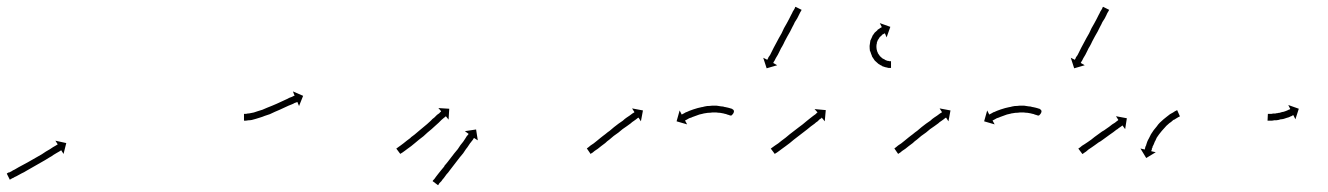

<svg xmlns="http://www.w3.org/2000/svg" viewBox="-27 -551 3907 565"><path d="M-6 -41Q-4 -42 -1 -44V-43Q3 -45 7 -47Q11 -50 16 -52Q22 -55 28 -59Q34 -62 41 -66Q47 -69 54 -73Q61 -77 68 -81Q75 -85 82 -89Q89 -93 96 -97Q102 -101 108 -105Q114 -108 120 -112Q125 -115 129 -118Q133 -120 136 -122Q139 -124 141 -125Q142 -126 143 -126L136 -137L168 -130L160 -98L153 -109Q152 -109 152 -108Q150 -107 147 -105Q144 -103 140 -101Q135 -98 130 -95Q125 -91 119 -88Q112 -84 106 -80Q99 -76 92 -72Q85 -68 78 -64Q71 -60 64 -56Q57 -52 50 -48Q44 -44 37 -41Q31 -38 26 -35Q21 -32 16 -30Q12 -27 8 -26Q6 -24 3 -23Q3 -23 2 -22L-7 -40Q-6 -41 -6 -41Z M692 -216Q692 -216 692 -216Q692 -216 692 -216Q692 -216 692 -216Q692 -216 692 -216Q694 -216 696 -216Q696 -216 696 -216Q696 -216 696 -216Q696 -216 696 -216Q696 -216 696 -216Q699 -216 702 -217Q702 -217 702 -217Q702 -217 702 -217Q702 -217 702 -217Q702 -217 702 -217Q706 -217 710 -218Q710 -218 710 -218Q710 -218 710 -218Q710 -218 710 -218Q710 -218 710 -218Q715 -219 720 -220Q720 -220 720 -220Q720 -220 720 -220Q720 -220 720 -220Q720 -220 720 -220Q726 -222 732 -224Q732 -224 732 -224Q732 -224 732 -224Q732 -224 732 -224Q732 -224 732 -224Q738 -226 745 -228Q745 -228 745 -228Q745 -228 745 -228Q745 -228 745 -228Q745 -228 745 -228Q752 -231 759 -234Q759 -234 759 -234Q759 -234 759 -234Q759 -234 759 -234Q759 -234 759 -234Q766 -237 774 -240Q774 -240 774 -240Q774 -240 774 -240Q774 -240 774 -240Q774 -240 774 -240Q780 -243 788 -246Q794 -249 801 -252Q808 -255 814 -258Q819 -260 824 -263Q829 -265 832 -266Q836 -268 838 -269Q839 -269 840 -269L835 -282L865 -269L853 -239L848 -251Q847 -251 846 -250Q843 -249 840 -248Q837 -246 832 -244Q827 -242 822 -240Q816 -237 809 -234Q802 -231 796 -228Q788 -225 782 -222Q782 -222 782 -222Q782 -222 782 -222Q782 -222 782 -222Q782 -222 782 -222Q774 -218 767 -215Q767 -215 767 -215Q767 -215 767 -215Q767 -215 767 -215Q767 -215 767 -215Q759 -212 752 -210Q752 -210 752 -210Q752 -210 752 -210Q752 -210 752 -210Q752 -210 752 -210Q745 -207 738 -205Q738 -205 738 -205Q738 -205 738 -205Q738 -205 738 -205Q738 -205 738 -205Q731 -203 725 -201Q725 -201 725 -201Q725 -201 725 -201Q725 -201 725 -201Q725 -201 725 -201Q719 -199 714 -198Q714 -198 714 -198Q714 -198 714 -198Q714 -198 714 -198Q714 -198 714 -198Q709 -197 704 -197Q704 -197 704 -197Q704 -197 704 -197Q704 -197 704 -197Q704 -197 704 -197Q700 -196 697 -196Q697 -196 697 -196Q697 -196 697 -196Q697 -196 697 -196Q697 -196 697 -196Q694 -196 693 -196Q693 -196 693 -196Q693 -196 693 -196Q693 -196 693 -196Q693 -196 693 -196Q692 -196 691 -196V-216Q692 -216 692 -216Z M1141 -115Q1143 -116 1145 -118Q1148 -120 1152 -123Q1156 -126 1160 -129Q1160 -129 1160 -129Q1160 -129 1160 -129Q1160 -129 1160 -129Q1160 -129 1160 -129Q1165 -133 1170 -137Q1170 -137 1170 -137Q1170 -137 1170 -137Q1170 -137 1170 -137Q1170 -137 1170 -137Q1176 -141 1182 -146H1181Q1187 -150 1193 -155Q1199 -160 1206 -166Q1212 -171 1218 -176Q1224 -181 1230 -186Q1235 -191 1241 -196Q1245 -201 1251 -205Q1253 -207 1255 -209Q1257 -211 1259 -213Q1263 -216 1266 -218Q1268 -221 1270 -222Q1271 -223 1271 -224L1263 -233L1295 -231L1293 -199L1285 -209Q1284 -208 1283 -207Q1281 -206 1279 -204Q1276 -201 1272 -198Q1270 -196 1268 -194Q1266 -192 1264 -190Q1259 -186 1254 -181Q1248 -176 1243 -171Q1237 -166 1231 -161Q1225 -156 1219 -150Q1212 -145 1206 -140Q1200 -135 1194 -130Q1188 -125 1183 -121Q1183 -121 1183 -121Q1183 -121 1183 -121Q1183 -121 1183 -121Q1183 -121 1183 -121Q1177 -117 1172 -113Q1172 -113 1172 -113Q1172 -113 1172 -113Q1172 -113 1172 -113Q1172 -113 1172 -113Q1168 -110 1164 -107Q1160 -104 1157 -102Q1154 -100 1152 -99Q1151 -98 1151 -98L1139 -114Q1140 -114 1141 -115ZM1247 -20Q1249 -22 1251 -24Q1253 -27 1256 -31Q1259 -35 1263 -40Q1267 -45 1271 -50Q1276 -56 1281 -62H1280Q1285 -68 1290 -74Q1295 -81 1300 -87Q1305 -94 1310 -100Q1315 -106 1320 -112Q1324 -118 1328 -124Q1332 -129 1336 -134Q1336 -134 1336 -134Q1336 -134 1336 -134Q1336 -134 1336 -134Q1336 -134 1336 -134Q1339 -139 1342 -143Q1345 -147 1347 -151Q1349 -153 1351 -155V-156Q1351 -156 1352 -157L1341 -165L1374 -170L1379 -138L1368 -145Q1368 -145 1367 -144Q1366 -142 1364 -139Q1361 -136 1358 -131V-132Q1355 -127 1352 -123Q1352 -123 1352 -123Q1352 -123 1352 -123Q1352 -123 1352 -123Q1352 -123 1352 -123Q1349 -118 1344 -112Q1340 -106 1336 -100Q1331 -94 1326 -88Q1321 -81 1316 -75Q1311 -68 1306 -62Q1301 -56 1296 -49Q1292 -43 1287 -38Q1283 -32 1279 -27Q1275 -23 1272 -18Q1269 -15 1266 -12Q1264 -9 1263 -7Q1262 -6 1262 -6L1246 -18Q1247 -19 1247 -20Z M1701 -115Q1703 -116 1705 -118Q1705 -118 1705 -118Q1705 -118 1705 -118Q1705 -118 1705 -118Q1705 -118 1705 -118Q1708 -120 1711 -123Q1711 -123 1711 -123Q1711 -123 1711 -123Q1711 -123 1711 -123Q1711 -123 1711 -123Q1715 -126 1720 -129Q1725 -133 1730 -137Q1735 -141 1741 -146Q1745 -149 1748 -151.5Q1751 -154 1754 -156Q1761 -162 1767 -166Q1774 -172 1780 -177Q1787 -182 1793 -187Q1800 -192 1806 -196Q1811 -201 1817 -205Q1822 -208 1826 -211Q1830 -214 1834 -217Q1837 -219 1839 -220Q1840 -221 1840 -221L1833 -232L1865 -226L1859 -194L1852 -205Q1851 -204 1850 -204Q1848 -202 1845 -200Q1842 -198 1838 -195Q1833 -192 1829 -188Q1823 -184 1818 -180Q1812 -176 1805 -171Q1799 -166 1793 -161Q1786 -156 1779 -151Q1773 -146 1766 -140Q1763 -138 1760 -135.5Q1757 -133 1754 -130Q1748 -125 1742 -121Q1737 -117 1732 -113Q1727 -110 1723 -107Q1723 -107 1723 -107Q1723 -107 1723 -107Q1723 -107 1723 -107Q1723 -107 1723 -107Q1720 -104 1717 -102Q1717 -102 1717 -102Q1717 -102 1717 -102Q1717 -102 1717 -102Q1717 -102 1717 -102Q1714 -100 1712 -99Q1712 -98 1711 -98L1700 -114Q1700 -115 1701 -115ZM2119 -212Q2119 -212 2119 -212Q2119 -212 2119 -212Q2119 -212 2119 -212Q2119 -212 2119 -212Q2118 -213 2116 -213Q2116 -213 2116 -213Q2116 -213 2116 -213Q2116 -213 2116 -213Q2116 -213 2116 -213Q2114 -214 2110 -215Q2110 -215 2110.5 -215Q2111 -215 2111 -215Q2111 -215 2111 -215Q2111 -215 2111 -215Q2107 -216 2102 -217Q2102 -217 2102 -217Q2102 -217 2103 -217Q2103 -217 2103 -217Q2103 -217 2103 -217Q2098 -218 2092 -219Q2092 -219 2092.5 -219Q2093 -219 2093 -219Q2093 -219 2093 -219Q2093 -219 2093 -219Q2087 -219 2081 -220Q2081 -220 2081 -220Q2081 -220 2081 -220Q2081 -220 2081 -220Q2081 -220 2081 -220Q2075 -220 2069 -220Q2069 -220 2069 -220Q2069 -220 2069 -220Q2069 -220 2069 -220Q2069 -220 2069 -220Q2063 -219 2056 -219Q2056 -219 2056 -219Q2056 -219 2056 -219Q2056 -219 2056 -219Q2056 -219 2056 -219Q2050 -218 2043 -217Q2043 -217 2043 -217Q2043 -217 2044 -217Q2044 -217 2044 -217Q2044 -217 2044 -217Q2037 -215 2031 -214Q2031 -214 2031 -214Q2031 -214 2031 -214Q2031 -214 2031 -214Q2031 -214 2031 -214Q2025 -212 2020 -210Q2020 -210 2020 -210Q2020 -210 2020 -210Q2020 -210 2020 -210Q2020 -210 2020 -210Q2014 -208 2009 -206Q2009 -206 2009 -206Q2009 -206 2009 -206Q2010 -206 2010 -206Q2010 -206 2010 -206Q2005 -204 2001 -203Q2001 -203 2001 -203Q2001 -203 2001 -203Q2001 -203 2001 -203Q2001 -203 2001 -203Q1997 -201 1994 -199Q1994 -199 1994 -199Q1994 -199 1994 -199Q1994 -199 1994 -199Q1994 -199 1994 -199Q1992 -198 1990 -197Q1990 -197 1990 -197Q1990 -197 1990 -197Q1990 -197 1990 -197Q1990 -197 1990 -197Q1989 -197 1989 -196L1995 -185L1964 -194L1973 -226L1979 -214Q1980 -214 1981 -215Q1981 -215 1981 -215Q1981 -215 1981 -215Q1981 -215 1981 -215Q1981 -215 1981 -215Q1983 -216 1985 -217Q1985 -217 1985 -217Q1985 -217 1985 -217Q1985 -217 1985 -217Q1985 -217 1985 -217Q1989 -219 1992 -221Q1992 -221 1992 -221Q1992 -221 1993 -221Q1993 -221 1993 -221Q1993 -221 1993 -221Q1997 -223 2002 -225Q2002 -225 2002 -225Q2002 -225 2002 -225Q2002 -225 2002 -225Q2002 -225 2002 -225Q2007 -227 2013 -229Q2013 -229 2013 -229Q2013 -229 2013 -229Q2013 -229 2013 -229Q2013 -229 2013 -229Q2019 -231 2026 -233Q2026 -233 2026 -233Q2026 -233 2026 -233Q2026 -233 2026 -233Q2026 -233 2026 -233Q2033 -235 2039 -236Q2039 -236 2039.5 -236Q2040 -236 2040 -236Q2040 -236 2040 -236Q2040 -236 2040 -236Q2047 -238 2054 -239Q2054 -239 2054 -239Q2054 -239 2054 -239Q2054 -239 2054 -239Q2054 -239 2054 -239Q2061 -239 2068 -240Q2068 -240 2068 -240Q2068 -240 2068 -240Q2068 -240 2068 -240Q2068 -240 2068 -240Q2075 -240 2082 -240Q2082 -240 2082 -240Q2082 -240 2082 -240Q2082 -240 2082 -240Q2082 -240 2082 -240Q2089 -239 2095 -238Q2095 -238 2095 -238Q2095 -238 2095 -238Q2095 -238 2095 -238Q2095 -238 2095 -238Q2101 -238 2106 -236Q2106 -236 2106 -236Q2106 -236 2107 -236Q2107 -236 2107 -236Q2107 -236 2107 -236Q2112 -235 2116 -234Q2116 -234 2116 -234Q2116 -234 2116 -234Q2116 -234 2116 -234Q2116 -234 2116 -234Q2120 -233 2123 -232Q2123 -232 2123 -232Q2123 -232 2123 -232Q2123 -232 2123 -232Q2123 -232 2123 -232Q2125 -231 2127 -231Q2127 -231 2127 -231Q2127 -231 2127 -231Q2127 -231 2127 -231Q2127 -231 2127 -231Q2130 -229 2129 -218.5Q2128 -208 2119 -212L2128 -230Q2136 -226 2131 -217.5Q2126 -209 2119 -212ZM2331 -520Q2330 -518 2328 -515Q2326 -512 2324 -507Q2322 -503 2319 -497Q2316 -492 2312 -486Q2309 -479 2305 -472Q2302 -466 2298 -458Q2294 -451 2290 -444Q2286 -436 2282 -429Q2279 -422 2275 -415Q2271 -409 2268 -402Q2265 -396 2262 -390Q2259 -385 2256 -380Q2255 -378 2254 -376Q2253 -374 2252 -372Q2251 -371 2250.5 -370Q2250 -369 2249 -367Q2249 -366 2248 -366L2260 -359L2229 -350L2219 -381L2231 -375Q2231 -376 2232 -377Q2232 -378 2233 -379Q2234 -380 2234 -382Q2235 -384 2236.5 -385.5Q2238 -387 2239 -389Q2242 -395 2244 -399Q2247 -405 2250 -411Q2253 -417 2257 -424Q2261 -432 2265 -439Q2269 -446 2273 -453Q2276 -460 2280 -468Q2284 -475 2288 -482Q2292 -489 2295 -495Q2298 -501 2301 -507Q2304 -512 2306 -517Q2309 -521 2311 -525Q2312 -527 2313 -530Q2314 -531 2314 -531L2332 -522Q2331 -521 2331 -520Z M2243 -115Q2245 -116 2247 -118Q2250 -120 2254 -123Q2258 -126 2263 -129Q2268 -133 2273 -137Q2279 -141 2285 -146Q2291 -151 2297 -156Q2304 -161 2310 -166Q2317 -171 2323 -176Q2329 -181 2335 -185Q2341 -190 2347 -195Q2352 -199 2357 -203Q2362 -207 2366 -210Q2370 -213 2373 -215Q2375 -217 2377 -219Q2378 -220 2379 -220L2370 -230L2403 -227L2400 -194L2391 -205Q2390 -204 2390 -203Q2388 -202 2385 -200Q2382 -197 2379 -194Q2374 -191 2370 -187Q2365 -183 2359 -179Q2354 -175 2348 -170Q2342 -165 2335 -160Q2329 -155 2322 -150Q2316 -145 2309 -140Q2303 -135 2297 -130Q2291 -126 2285 -121Q2280 -117 2274 -113Q2270 -110 2266 -107Q2262 -104 2259 -102Q2256 -100 2254 -99Q2254 -98 2253 -98L2241 -114Q2242 -114 2243 -115ZM2593 -351Q2593 -351 2593 -351Q2593 -351 2593 -351Q2593 -351 2593 -351Q2593 -351 2593 -351Q2591 -351 2588 -351Q2588 -351 2588 -351Q2588 -351 2588 -351Q2588 -351 2588 -351Q2588 -351 2588 -351Q2584 -352 2580 -353Q2580 -353 2580 -353Q2580 -353 2580 -353Q2580 -353 2579.5 -353Q2579 -353 2579 -353Q2575 -354 2570 -356Q2570 -356 2569.5 -356Q2569 -356 2569 -356Q2569 -357 2569 -357Q2569 -357 2569 -357Q2564 -359 2558 -363Q2558 -363 2558 -363Q2558 -363 2558 -363Q2558 -363 2558 -363Q2558 -363 2558 -363Q2553 -367 2548 -372Q2548 -372 2548 -372Q2548 -372 2547 -373Q2547 -373 2547 -373Q2547 -373 2547 -373Q2543 -379 2539 -385Q2539 -385 2539 -385Q2539 -385 2539 -385Q2539 -385 2539 -385.5Q2539 -386 2539 -386Q2536 -393 2534 -400Q2534 -400 2534 -400Q2534 -400 2534 -400Q2533 -400 2533 -400.5Q2533 -401 2533 -401Q2532 -408 2532 -415Q2532 -415 2532 -415.5Q2532 -416 2532 -416Q2532 -416 2532 -416Q2532 -416 2532 -416Q2533 -423 2534 -430Q2534 -430 2534 -430.5Q2534 -431 2534 -431Q2534 -431 2534 -431Q2534 -431 2534 -431Q2537 -438 2540 -444Q2540 -444 2540 -444Q2540 -444 2540 -444Q2540 -444 2540 -444.5Q2540 -445 2540 -445Q2543 -450 2547 -455Q2547 -455 2547 -455Q2547 -455 2547 -455Q2547 -455 2547 -455Q2547 -455 2547 -455Q2551 -459 2555 -462Q2555 -462 2555 -462Q2555 -462 2555 -463Q2555 -463 2555 -463Q2555 -463 2555 -463Q2558 -465 2561 -467Q2561 -467 2561.5 -467Q2562 -467 2562 -467Q2562 -467 2562 -467.5Q2562 -468 2562 -468Q2564 -469 2566 -470Q2566 -470 2566 -470Q2566 -470 2566 -470Q2566 -470 2566 -470Q2566 -470 2566 -470Q2567 -471 2568 -471L2562 -483L2593 -472L2582 -441L2577 -453Q2576 -453 2575 -452Q2575 -452 2575 -452Q2575 -452 2575 -452Q2575 -452 2575 -452Q2575 -452 2575 -452Q2574 -452 2572 -450Q2572 -450 2572 -450Q2572 -450 2572 -450Q2572 -451 2572 -451Q2572 -451 2572 -451Q2570 -449 2567 -447Q2567 -447 2567 -447Q2567 -447 2568 -447Q2568 -447 2568 -447Q2568 -447 2568 -447Q2565 -445 2562 -442Q2562 -442 2562 -442Q2562 -442 2562 -442Q2562 -442 2562 -442Q2562 -442 2562 -442Q2560 -439 2557 -434Q2557 -434 2557 -434.5Q2557 -435 2557 -435Q2557 -435 2557 -435Q2557 -435 2557 -435Q2555 -430 2553 -425Q2553 -425 2553.5 -425Q2554 -425 2554 -426Q2554 -426 2554 -426Q2554 -426 2554 -426Q2552 -420 2552 -415Q2552 -415 2552 -415Q2552 -415 2552 -415Q2552 -415 2552 -415.5Q2552 -416 2552 -416Q2552 -410 2553 -404Q2553 -404 2553 -404Q2553 -404 2553 -405Q2553 -405 2553 -405Q2553 -405 2553 -405Q2554 -399 2557 -394Q2557 -394 2557 -394Q2557 -394 2557 -394Q2557 -395 2556.5 -395Q2556 -395 2556 -395Q2559 -390 2563 -385Q2563 -385 2563 -385.5Q2563 -386 2563 -386Q2562 -386 2562 -386Q2562 -386 2562 -386Q2566 -382 2570 -379Q2570 -379 2570 -379Q2570 -379 2570 -379Q2570 -379 2570 -379Q2570 -379 2570 -379Q2574 -377 2578 -375Q2578 -375 2578 -375Q2578 -375 2577 -375Q2577 -375 2577 -375Q2577 -375 2577 -375Q2581 -373 2585 -372Q2585 -372 2585 -372Q2585 -372 2584 -372Q2584 -372 2584 -372Q2584 -372 2584 -372Q2588 -372 2590 -371Q2590 -371 2590 -371Q2590 -371 2590 -371Q2590 -371 2590 -371Q2590 -371 2590 -371Q2592 -371 2594 -371Q2594 -371 2594 -371Q2594 -371 2594 -371Q2594 -371 2594 -371Q2594 -371 2594 -371Q2594 -371 2595 -371V-351Q2594 -351 2593 -351Z M2606 -115Q2608 -116 2610 -118Q2610 -118 2610 -118Q2610 -118 2610 -118Q2610 -118 2610 -118Q2610 -118 2610 -118Q2613 -120 2616 -123Q2616 -123 2616 -123Q2616 -123 2616 -123Q2616 -123 2616 -123Q2616 -123 2616 -123Q2620 -126 2625 -129Q2630 -133 2635 -137Q2640 -141 2646 -146Q2650 -149 2653 -151.5Q2656 -154 2659 -156Q2666 -162 2672 -166Q2679 -172 2685 -177Q2692 -182 2698 -187Q2705 -192 2711 -196Q2716 -201 2722 -205Q2727 -208 2731 -211Q2735 -214 2739 -217Q2742 -219 2744 -220Q2745 -221 2745 -221L2738 -232L2770 -226L2764 -194L2757 -205Q2756 -204 2755 -204Q2753 -202 2750 -200Q2747 -198 2743 -195Q2738 -192 2734 -188Q2728 -184 2723 -180Q2717 -176 2710 -171Q2704 -166 2698 -161Q2691 -156 2684 -151Q2678 -146 2671 -140Q2668 -138 2665 -135.5Q2662 -133 2659 -130Q2653 -125 2647 -121Q2642 -117 2637 -113Q2632 -110 2628 -107Q2628 -107 2628 -107Q2628 -107 2628 -107Q2628 -107 2628 -107Q2628 -107 2628 -107Q2625 -104 2622 -102Q2622 -102 2622 -102Q2622 -102 2622 -102Q2622 -102 2622 -102Q2622 -102 2622 -102Q2619 -100 2617 -99Q2617 -98 2616 -98L2605 -114Q2605 -115 2606 -115ZM3024 -212Q3024 -212 3024 -212Q3024 -212 3024 -212Q3024 -212 3024 -212Q3024 -212 3024 -212Q3023 -213 3021 -213Q3021 -213 3021 -213Q3021 -213 3021 -213Q3021 -213 3021 -213Q3021 -213 3021 -213Q3019 -214 3015 -215Q3015 -215 3015.5 -215Q3016 -215 3016 -215Q3016 -215 3016 -215Q3016 -215 3016 -215Q3012 -216 3007 -217Q3007 -217 3007 -217Q3007 -217 3008 -217Q3008 -217 3008 -217Q3008 -217 3008 -217Q3003 -218 2997 -219Q2997 -219 2997.5 -219Q2998 -219 2998 -219Q2998 -219 2998 -219Q2998 -219 2998 -219Q2992 -219 2986 -220Q2986 -220 2986 -220Q2986 -220 2986 -220Q2986 -220 2986 -220Q2986 -220 2986 -220Q2980 -220 2974 -220Q2974 -220 2974 -220Q2974 -220 2974 -220Q2974 -220 2974 -220Q2974 -220 2974 -220Q2968 -219 2961 -219Q2961 -219 2961 -219Q2961 -219 2961 -219Q2961 -219 2961 -219Q2961 -219 2961 -219Q2955 -218 2948 -217Q2948 -217 2948 -217Q2948 -217 2949 -217Q2949 -217 2949 -217Q2949 -217 2949 -217Q2942 -215 2936 -214Q2936 -214 2936 -214Q2936 -214 2936 -214Q2936 -214 2936 -214Q2936 -214 2936 -214Q2930 -212 2925 -210Q2925 -210 2925 -210Q2925 -210 2925 -210Q2925 -210 2925 -210Q2925 -210 2925 -210Q2919 -208 2914 -206Q2914 -206 2914 -206Q2914 -206 2914 -206Q2915 -206 2915 -206Q2915 -206 2915 -206Q2910 -204 2906 -203Q2906 -203 2906 -203Q2906 -203 2906 -203Q2906 -203 2906 -203Q2906 -203 2906 -203Q2902 -201 2899 -199Q2899 -199 2899 -199Q2899 -199 2899 -199Q2899 -199 2899 -199Q2899 -199 2899 -199Q2897 -198 2895 -197Q2895 -197 2895 -197Q2895 -197 2895 -197Q2895 -197 2895 -197Q2895 -197 2895 -197Q2894 -197 2894 -196L2900 -185L2869 -194L2878 -226L2884 -214Q2885 -214 2886 -215Q2886 -215 2886 -215Q2886 -215 2886 -215Q2886 -215 2886 -215Q2886 -215 2886 -215Q2888 -216 2890 -217Q2890 -217 2890 -217Q2890 -217 2890 -217Q2890 -217 2890 -217Q2890 -217 2890 -217Q2894 -219 2897 -221Q2897 -221 2897 -221Q2897 -221 2898 -221Q2898 -221 2898 -221Q2898 -221 2898 -221Q2902 -223 2907 -225Q2907 -225 2907 -225Q2907 -225 2907 -225Q2907 -225 2907 -225Q2907 -225 2907 -225Q2912 -227 2918 -229Q2918 -229 2918 -229Q2918 -229 2918 -229Q2918 -229 2918 -229Q2918 -229 2918 -229Q2924 -231 2931 -233Q2931 -233 2931 -233Q2931 -233 2931 -233Q2931 -233 2931 -233Q2931 -233 2931 -233Q2938 -235 2944 -236Q2944 -236 2944.5 -236Q2945 -236 2945 -236Q2945 -236 2945 -236Q2945 -236 2945 -236Q2952 -238 2959 -239Q2959 -239 2959 -239Q2959 -239 2959 -239Q2959 -239 2959 -239Q2959 -239 2959 -239Q2966 -239 2973 -240Q2973 -240 2973 -240Q2973 -240 2973 -240Q2973 -240 2973 -240Q2973 -240 2973 -240Q2980 -240 2987 -240Q2987 -240 2987 -240Q2987 -240 2987 -240Q2987 -240 2987 -240Q2987 -240 2987 -240Q2994 -239 3000 -238Q3000 -238 3000 -238Q3000 -238 3000 -238Q3000 -238 3000 -238Q3000 -238 3000 -238Q3006 -238 3011 -236Q3011 -236 3011 -236Q3011 -236 3012 -236Q3012 -236 3012 -236Q3012 -236 3012 -236Q3017 -235 3021 -234Q3021 -234 3021 -234Q3021 -234 3021 -234Q3021 -234 3021 -234Q3021 -234 3021 -234Q3025 -233 3028 -232Q3028 -232 3028 -232Q3028 -232 3028 -232Q3028 -232 3028 -232Q3028 -232 3028 -232Q3030 -231 3032 -231Q3032 -231 3032 -231Q3032 -231 3032 -231Q3032 -231 3032 -231Q3032 -231 3032 -231Q3035 -229 3034 -218.5Q3033 -208 3024 -212L3033 -230Q3041 -226 3036 -217.5Q3031 -209 3024 -212ZM3236 -520Q3235 -518 3233 -515Q3231 -512 3229 -507Q3227 -503 3224 -497Q3221 -492 3217 -486Q3214 -479 3210 -472Q3207 -466 3203 -458Q3199 -451 3195 -444Q3191 -436 3187 -429Q3184 -422 3180 -415Q3176 -409 3173 -402Q3170 -396 3167 -390Q3164 -385 3161 -380Q3160 -378 3159 -376Q3158 -374 3157 -372Q3156 -371 3155.5 -370Q3155 -369 3154 -367Q3154 -366 3153 -366L3165 -359L3134 -350L3124 -381L3136 -375Q3136 -376 3137 -377Q3137 -378 3138 -379Q3139 -380 3139 -382Q3140 -384 3141.5 -385.5Q3143 -387 3144 -389Q3147 -395 3149 -399Q3152 -405 3155 -411Q3158 -417 3162 -424Q3166 -432 3170 -439Q3174 -446 3178 -453Q3181 -460 3185 -468Q3189 -475 3193 -482Q3197 -489 3200 -495Q3203 -501 3206 -507Q3209 -512 3211 -517Q3214 -521 3216 -525Q3217 -527 3218 -530Q3219 -531 3219 -531L3237 -522Q3236 -521 3236 -520Z M3148 -115Q3149 -116 3151 -117Q3154 -119 3157 -122Q3161 -124 3165 -127Q3169 -130 3174 -133Q3179 -137 3184 -140Q3189 -144 3194 -148Q3200 -152 3205 -156Q3211 -160 3216 -164Q3222 -167 3227 -171Q3232 -175 3237 -178Q3242 -182 3246 -185Q3250 -187 3254 -190Q3256 -192 3259 -194Q3260 -195 3261 -195.5Q3262 -196 3263 -197Q3263 -197 3263.5 -197.5Q3264 -198 3264 -198L3257 -209L3289 -203L3284 -171L3276 -182Q3276 -182 3275 -181Q3274 -180 3273 -179.5Q3272 -179 3271 -178Q3268 -176 3265 -174Q3262 -171 3258 -169Q3253 -165 3249 -162Q3244 -159 3239 -155Q3233 -151 3228 -147Q3223 -143 3217 -139Q3212 -135 3206 -132Q3201 -128 3195 -124Q3190 -120 3185 -117Q3181 -114 3176 -111Q3172 -108 3169 -105Q3166 -103 3163 -101Q3161 -100 3159 -98Q3158 -98 3158 -98L3146 -114Q3147 -114 3148 -115ZM3444 -208Q3444 -208 3444 -208Q3444 -208 3444 -208Q3444 -208 3444 -208Q3444 -208 3444 -208Q3442 -207 3440 -206Q3440 -206 3440 -206Q3440 -206 3440 -206Q3440 -206 3440 -206Q3440 -206 3440 -206Q3438 -205 3435 -203Q3435 -203 3435 -203Q3435 -203 3435 -203Q3435 -203 3435 -203Q3435 -203 3435 -203Q3431 -201 3427 -198Q3427 -198 3427 -198Q3427 -198 3427 -198Q3427 -198 3427 -198.5Q3427 -199 3427 -199Q3423 -196 3419 -192Q3419 -192 3419 -192Q3419 -192 3419 -192Q3419 -192 3419 -192Q3419 -192 3419 -192Q3414 -189 3410 -185Q3410 -185 3410 -185Q3410 -185 3410 -185Q3410 -185 3410 -185Q3410 -185 3410 -185Q3405 -181 3401 -176Q3401 -176 3401 -176Q3401 -176 3401 -176Q3401 -176 3401 -176Q3401 -176 3401 -176Q3396 -171 3392 -166Q3392 -166 3392 -166Q3392 -166 3392 -166Q3392 -166 3392 -166Q3392 -166 3392 -166Q3388 -161 3384 -156Q3384 -156 3384 -156Q3384 -156 3384 -156Q3384 -156 3384 -156Q3384 -156 3384 -156Q3381 -151 3377 -146Q3377 -146 3377 -146Q3377 -146 3377 -146Q3377 -146 3377 -146Q3377 -146 3377 -146Q3374 -140 3372 -135Q3372 -135 3372 -135Q3372 -135 3372 -135Q3372 -135 3372 -135.5Q3372 -136 3372 -136Q3370 -131 3368 -126Q3368 -126 3368 -126Q3368 -126 3368 -126Q3368 -126 3368 -126Q3368 -126 3368 -126Q3366 -122 3364 -118Q3364 -118 3364.5 -118Q3365 -118 3365 -118Q3365 -118 3365 -118Q3365 -118 3365 -118Q3363 -115 3362 -112Q3362 -112 3362 -112Q3362 -112 3363 -112Q3363 -112 3363 -112Q3363 -112 3363 -112Q3362 -109 3361 -108Q3361 -108 3361 -108Q3361 -108 3361 -108Q3361 -108 3361 -108Q3361 -108 3361 -108Q3361 -107 3361 -106L3374 -103L3346 -86L3329 -114L3342 -111Q3342 -112 3342 -113Q3342 -113 3342 -113Q3342 -113 3342 -113Q3342 -113 3342 -113Q3342 -113 3342 -113Q3343 -115 3343 -117Q3343 -117 3343 -117Q3343 -117 3343 -117Q3343 -117 3343 -117Q3343 -117 3343 -117Q3344 -121 3346 -124Q3346 -124 3346 -124Q3346 -124 3346 -125Q3346 -125 3346 -125Q3346 -125 3346 -125Q3347 -129 3349 -134Q3349 -134 3349 -134Q3349 -134 3349 -134Q3349 -134 3349 -134Q3349 -134 3349 -134Q3351 -139 3354 -144Q3354 -144 3354 -144Q3354 -144 3354 -144Q3354 -144 3354 -144Q3354 -144 3354 -144Q3357 -150 3360 -156Q3360 -156 3360 -156Q3360 -156 3360 -156Q3360 -156 3360 -156Q3360 -156 3360 -156Q3364 -162 3368 -168Q3368 -168 3368 -168Q3368 -168 3368 -168Q3368 -168 3368 -168Q3368 -168 3368 -168Q3372 -173 3377 -179Q3377 -179 3377 -179Q3377 -179 3377 -179Q3377 -179 3377 -179Q3377 -179 3377 -179Q3381 -185 3386 -190Q3386 -190 3386 -190Q3386 -190 3386 -190Q3386 -190 3386 -190Q3386 -190 3386 -190Q3391 -195 3397 -200Q3397 -200 3397 -200Q3397 -200 3397 -200Q3397 -200 3397 -200Q3397 -200 3397 -200Q3402 -204 3407 -208Q3407 -208 3407 -208Q3407 -208 3407 -208Q3407 -208 3407 -208Q3407 -208 3407 -208Q3412 -212 3416 -215Q3416 -215 3416 -215Q3416 -215 3416 -215Q3416 -215 3416 -215Q3416 -215 3416 -215Q3421 -218 3425 -220Q3425 -220 3425 -220Q3425 -220 3425 -220Q3425 -220 3425 -220Q3425 -220 3425 -220Q3428 -222 3431 -224Q3431 -224 3431 -224Q3431 -224 3431 -224Q3431 -224 3431 -224Q3431 -224 3431 -224Q3434 -225 3435 -226Q3435 -226 3435 -226Q3435 -226 3435 -226Q3435 -226 3435 -226Q3435 -226 3435 -226Q3436 -226 3437 -227L3445 -209Q3445 -208 3444 -208Z M3704 -216Q3705 -216 3707 -216Q3707 -216 3707 -216Q3707 -216 3707 -216Q3707 -216 3707 -216Q3707 -216 3707 -216Q3708 -216 3710 -216Q3710 -216 3710 -216Q3710 -216 3710 -216Q3710 -216 3710 -216Q3710 -216 3710 -216Q3712 -216 3715 -216Q3715 -216 3715 -216Q3715 -216 3715 -216Q3715 -216 3715 -216Q3715 -216 3715 -216Q3717 -216 3720 -217Q3720 -217 3720 -217Q3720 -217 3720 -217Q3720 -217 3720 -217Q3720 -217 3720 -217Q3723 -217 3726 -217Q3726 -217 3726 -217Q3726 -217 3726 -217Q3726 -217 3726 -217Q3726 -217 3726 -217Q3729 -218 3732 -218Q3732 -218 3732 -218Q3732 -218 3732 -218Q3732 -218 3732 -218Q3732 -218 3732 -218Q3735 -219 3738 -219Q3738 -219 3738 -219Q3738 -219 3738 -219Q3738 -219 3738 -219Q3738 -219 3738 -219Q3741 -220 3745 -221Q3745 -221 3745 -221Q3745 -221 3745 -221Q3744 -221 3744 -221Q3744 -221 3744 -221Q3748 -222 3750 -222Q3750 -222 3750 -222Q3750 -222 3750 -222Q3750 -222 3750 -222Q3750 -222 3750 -222Q3753 -223 3756 -224Q3756 -224 3756 -224Q3756 -224 3756 -224Q3756 -224 3756 -224Q3756 -224 3756 -224Q3758 -225 3761 -226Q3761 -226 3761 -226Q3761 -226 3761 -226Q3761 -226 3761 -226Q3761 -226 3761 -226Q3763 -227 3765 -228Q3765 -228 3765 -228Q3765 -228 3765 -228Q3764 -228 3764 -228Q3764 -228 3764 -228Q3766 -228 3768 -229Q3768 -229 3768 -229Q3768 -229 3767 -229Q3767 -229 3767 -229Q3767 -229 3767 -229Q3769 -229 3769 -230Q3770 -230 3770 -230L3764 -242L3795 -231L3785 -200L3779 -212Q3779 -212 3778 -212Q3777 -211 3776 -211Q3776 -211 3776 -211Q3776 -211 3776 -211Q3776 -211 3776 -211Q3776 -211 3776 -211Q3774 -210 3773 -209Q3773 -209 3772.5 -209Q3772 -209 3772 -209Q3772 -209 3772 -209Q3772 -209 3772 -209Q3770 -208 3768 -207Q3768 -207 3768 -207Q3768 -207 3768 -207Q3768 -207 3768 -207Q3768 -207 3768 -207Q3765 -206 3763 -205Q3763 -205 3762.5 -205Q3762 -205 3762 -205Q3762 -205 3762 -205Q3762 -205 3762 -205Q3759 -204 3756 -203Q3756 -203 3756 -203Q3756 -203 3756 -203Q3756 -203 3756 -203Q3756 -203 3756 -203Q3753 -202 3750 -201Q3750 -201 3750 -201Q3750 -201 3750 -201Q3749 -201 3749 -201Q3749 -201 3749 -201Q3746 -200 3743 -200Q3743 -200 3742.5 -200Q3742 -200 3742 -200Q3742 -200 3742 -200Q3742 -200 3742 -200Q3739 -199 3735 -198Q3735 -198 3735 -198Q3735 -198 3735 -198Q3735 -198 3735 -198Q3735 -198 3735 -198Q3732 -198 3728 -197Q3728 -197 3728 -197Q3728 -197 3728 -197Q3728 -197 3728 -197Q3728 -197 3728 -197Q3725 -197 3722 -197Q3722 -197 3722 -197Q3722 -197 3722 -197Q3722 -197 3722 -197Q3722 -197 3722 -197Q3719 -196 3716 -196Q3716 -196 3716 -196Q3716 -196 3716 -196Q3716 -196 3716 -196Q3716 -196 3716 -196Q3713 -196 3711 -196Q3711 -196 3711 -196Q3711 -196 3711 -196Q3711 -196 3711 -196Q3711 -196 3711 -196Q3709 -196 3707 -196Q3707 -196 3707 -196Q3707 -196 3707 -196Q3707 -196 3707 -196Q3707 -196 3707 -196Q3705 -196 3704 -196Q3704 -196 3703 -196L3704 -216Q3704 -216 3704 -216Z"/></svg>

Font: FRB American Cursive Just Arrows Black
Style: Bold Italic
Weight: 900
Italic angle: -25°
Version: Version 2.0;Modular Font Editor K font №1